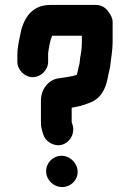

<svg xmlns="http://www.w3.org/2000/svg" viewBox="-20 -723 524 774"><path d="M166 -33C166 2 195 31 231 31C265 31 293 4 293 -30C293 -65 263 -95 228 -95C194 -95 166 -67 166 -33ZM112 -412C145 -412 174 -441 174 -474V-508C177 -531 182 -561 190 -579H310V-552C310 -531 307 -508 303 -490L301 -470L299 -460C295 -448 294 -432 289 -421C268 -414 241 -411 215 -407C174 -401 145 -362 145 -318V-229C145 -217 147 -205 151 -192L154 -182C159 -166 169 -154 184 -146C235 -117 287 -167 273 -218L270 -228C270 -229 270 -229 269 -230V-289C292 -292 317 -299 337 -307C384 -323 405 -359 415 -412C417 -427 422 -441 424 -455C427 -485 434 -519 434 -552V-634C434 -649 427 -664 414 -680C401 -696 385 -703 366 -703H182C104 -703 71 -643 60 -575C55 -552 50 -527 50 -503V-474C50 -441 79 -412 112 -412Z"/></svg>

Font: Electronic
Style: Thk
Weight: 900
Version: Version 1.011